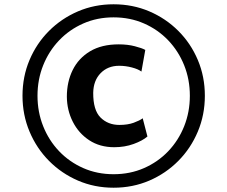

<svg xmlns="http://www.w3.org/2000/svg" viewBox="-20 -917 1061 896"><path d="M85 -470Q85 -559.5 117.8 -637Q150.5 -714.5 208.8 -772.8Q267 -831 344 -864Q421 -897 510 -897Q599.5 -897 676.8 -864Q754 -831 812.2 -772.8Q870.5 -714.5 903.2 -637Q936 -559.5 936 -470Q936 -381 903.2 -303Q870.5 -225 812.2 -166.2Q754 -107.5 676.8 -74.2Q599.5 -41 510 -41Q421 -41 344 -74.2Q267 -107.5 208.8 -166.2Q150.5 -225 117.8 -303Q85 -381 85 -470ZM155 -470Q155 -394.5 181.5 -328Q208 -261.5 256 -211.2Q304 -161 368.8 -132.5Q433.5 -104 510 -104Q587 -104 652 -132.5Q717 -161 765 -211.2Q813 -261.5 839.5 -328Q866 -394.5 866 -470Q866 -546 839.5 -612.2Q813 -678.5 765 -728.8Q717 -779 652 -807.5Q587 -836 510 -836Q433.5 -836 368.8 -807.5Q304 -779 256 -728.8Q208 -678.5 181.5 -612.2Q155 -546 155 -470ZM292 -466Q292 -535 319.2 -590.2Q346.5 -645.5 400.5 -677.8Q454.5 -710 534 -710Q575.5 -710 609.2 -701.2Q643 -692.5 658 -684L640 -583Q625 -594.5 595.5 -602.2Q566 -610 536 -610Q483 -610 449.5 -575.5Q416 -541 415 -484Q414.5 -403 449.2 -368.5Q484 -334 537 -334Q576 -334 604 -344.2Q632 -354.5 646 -365L668 -280Q645.5 -260.5 603.8 -245.2Q562 -230 513 -230Q446 -230 396.5 -262.5Q347 -295 319.8 -348.8Q292.5 -402.5 292 -466Z"/></svg>

Font: Merriweather Sans ExtraBold
Style: Regular
Weight: 800
Designer: Eben Sorkin
Foundry: Eben Sorkin
Version: Version 2.001; ttfautohint (v1.8.3)